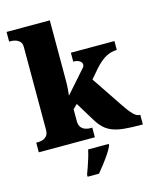

<svg xmlns="http://www.w3.org/2000/svg" viewBox="-140 -855 954 1171"><g transform="rotate(-15 337.0 -269.5)"><path d="M16 0V-61H31Q40 -61 55 -65Q70 -69 82 -82Q94 -95 94 -121V-643Q94 -668 81.5 -679.5Q69 -691 54 -695Q39 -699 31 -699H16V-760H289V-379Q289 -354 287 -327Q285 -300 283 -286L410 -430Q415 -436 415.5 -441Q416 -446 416 -448Q416 -461 401.5 -470.5Q387 -480 362 -480V-536H637V-480Q603 -480 569 -462.5Q535 -445 496 -401L447 -344L580 -146Q608 -104 629 -82.5Q650 -61 669 -61H673V0H659Q596 0 553 -4.5Q510 -9 480.5 -21Q451 -33 429.5 -53.5Q408 -74 388 -107L316 -225L289 -199V-125Q289 -97 301 -83.5Q313 -70 328 -65.5Q343 -61 351 -61H370V0ZM265 208Q272 189 281.5 162.5Q291 136 299 108.5Q307 81 311 61H441V71Q432 92 414.5 118.5Q397 145 376 172Q355 199 337 221H265Z"/></g></svg>

Font: Noto Serif Tamil Black
Style: Italic
Weight: 900
Italic angle: -12°
Designer: Indian Type Foundry, Tom Grace, and the Monotype Design Team
Foundry: Monotype Imaging Inc.
Version: Version 2.003; ttfautohint (v1.8.4.7-5d5b)